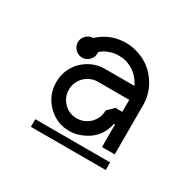

<svg xmlns="http://www.w3.org/2000/svg" viewBox="-78 -699 466 458"><g transform="rotate(30 154.5 -470.5)"><path d="M54 -348H260V-327H54ZM151 -614Q108 -614 77 -585Q66 -585 58 -577Q50 -569 50 -558Q50 -547 58 -539Q66 -531 77 -531Q88 -531 96 -539Q104 -547 104 -558Q104 -560 104 -562Q124 -579 151 -579Q161 -579 170 -577Q204 -567 219 -535H138Q112 -535 90.5 -520.5Q69 -506 59 -482Q53 -467 53 -450Q53 -414 78 -389Q103 -364 138 -364Q155 -364 171 -371Q213 -388 222 -432H225V-370H260V-505Q260 -542 237.5 -571.5Q215 -601 179 -610Q166 -614 152 -614Q151 -614 151 -614ZM138 -500H225V-467H206L189 -450Q189 -434 180.5 -421.5Q172 -409 158 -403Q148 -399 138 -399Q117 -399 102.5 -414Q88 -429 88 -449Q88 -460 92 -469Q98 -483 110.5 -491.5Q123 -500 138 -500Z"/></g></svg>

Font: Sakbunderan
Style: Regular
Weight: 400
Version: Version 1.00